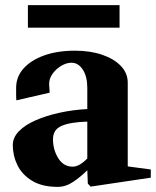

<svg xmlns="http://www.w3.org/2000/svg" viewBox="-20 -714 609 750"><path d="M206 16Q144 16 105 -8Q66 -32 48 -69Q30 -106 30 -147Q30 -177 54 -201.5Q78 -226 119 -244Q160 -262 212 -273.5Q264 -285 321 -288V-371Q321 -415 303.5 -442Q286 -469 259 -469Q240 -469 219.5 -457Q199 -445 185 -425.5Q171 -406 172 -383Q173 -370 173.5 -362Q174 -354 174 -352L44 -322Q43 -330 43 -343.5Q43 -357 43 -371Q43 -414 72 -446.5Q101 -479 152.5 -497.5Q204 -516 273 -516Q333 -516 379.5 -500Q426 -484 452.5 -456Q479 -428 479 -391V-64L569 -52V-20L334 15L323 3L321 -49Q296 -24 266.5 -4Q237 16 206 16ZM264 -63Q290 -63 321 -95V-239Q255 -237 221 -222.5Q187 -208 187 -170Q187 -129 207.5 -96Q228 -63 264 -63ZM89 -606V-694H447V-606Z"/></svg>

Font: Wittgenstein Extrabold
Style: Regular
Weight: 800
Designer: Jörg Drees
Foundry: Jörg Drees
Version: Version 1.303; ttfautohint (v1.8.4.7-5d5b)